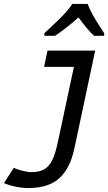

<svg xmlns="http://www.w3.org/2000/svg" viewBox="-101 -930 543 965"><path d="M40.5 15.1Q11.7 15.1 -22.7 8.1Q-57.1 1 -81.1 -9.8L-31.2 -86.9Q-17.6 -79.1 10.3 -72Q38.1 -64.9 56.6 -64.9Q96.2 -64.9 120.6 -78.6Q145 -92.3 161.1 -123.8Q177.2 -155.3 190.9 -221.2L270.5 -593.8H120.6L137.7 -675.8H377.4L272.9 -184.1Q252 -85 197.8 -34.9Q143.6 15.1 40.5 15.1ZM422.4 -750H372.1Q344.2 -773.4 293.5 -842.3Q228 -784.2 175.3 -750H122.1V-763.2Q192.9 -828.1 221.9 -859.6Q251 -891.1 262.2 -910.2H339.4Q357.4 -861.8 401.9 -795.4L422.4 -763.2Z"/></svg>

Font: Cadman
Style: Italic
Weight: 400
Italic angle: -12°
Designer: Paul James MIller
Foundry: High-Logic / Made with FontCreator
Version: Version 2.114;March 28, 2021;FontCreator 13.0.0.2683 64-bit